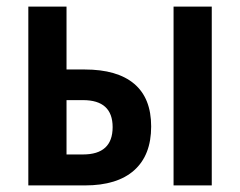

<svg xmlns="http://www.w3.org/2000/svg" viewBox="-20 -563 729 583"><path d="M66 0V-543H182V-352H237Q336 -352 387.5 -308.5Q439 -265 439 -179Q439 -92 387.5 -46Q336 0 238 0ZM507 0V-543H623V0ZM182 -94H232Q322 -94 322 -177Q322 -259 232 -259H182Z"/></svg>

Font: Noto Sans Condensed SemiBold
Style: Regular
Weight: 600
Width: 3
Designer: Monotype Design Team
Foundry: Monotype Imaging Inc.
Version: Version 2.013; ttfautohint (v1.8.4.7-5d5b)